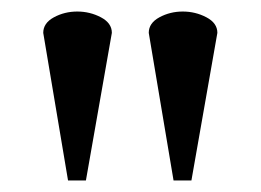

<svg xmlns="http://www.w3.org/2000/svg" viewBox="-20 -731 452 333"><path d="M174 -674 129 -418H98L55 -674Q55 -691 73.5 -701Q92 -711 114 -711Q136 -711 155 -701Q174 -691 174 -674ZM357 -674 312 -418H281L238 -674Q238 -691 256.5 -701Q275 -711 297 -711Q319 -711 338 -701Q357 -691 357 -674Z"/></svg>

Font: Tiro Kannada
Style: Regular
Weight: 400
Designer: Kannada: John Hudson & Fiona Ross. Latin: John Hudson.
Foundry: Tiro Typeworks Ltd.
Version: Version 1.52